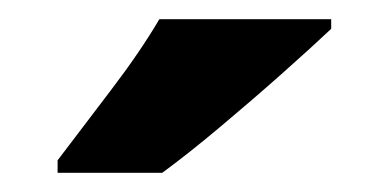

<svg xmlns="http://www.w3.org/2000/svg" viewBox="-20 -786 405 200"><path d="M325 -756Q306 -738 274.5 -710Q243 -682 209 -653.5Q175 -625 149 -606H40V-619Q65 -652 95.5 -692Q126 -732 146 -766H325Z"/></svg>

Font: Noto Sans Devanagari UI SemiCondensed ExtraBold
Style: Regular
Weight: 800
Width: 4
Designer: Jelle Bosma - Monotype Design Team
Foundry: Monotype Imaging Inc.
Version: Version 2.004; ttfautohint (v1.8.4.7-5d5b)